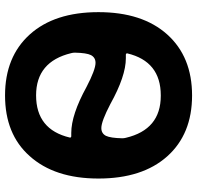

<svg xmlns="http://www.w3.org/2000/svg" viewBox="-30 -774 793 773"><g transform="rotate(-90 366.5 -387.5)"><path d="M199.2 -502.9Q198.2 -501 200.2 -499Q202.1 -497.1 204.1 -497.1Q210 -497.1 217.8 -497.1Q291 -497.1 403.3 -435.5Q472.7 -399.4 500 -399.4Q521.5 -399.4 531.2 -418Q540 -435.5 541 -482.4Q541 -490.2 539.1 -497.1Q504.9 -638.7 369.1 -638.7Q231.4 -638.7 199.2 -502.9ZM196.3 -292Q196.3 -284.2 198.2 -277.3Q231.4 -136.7 367.2 -136.7Q368.2 -136.7 369.1 -136.7Q505.9 -136.7 538.1 -271.5Q539.1 -273.4 537.1 -275.4Q535.2 -277.3 533.2 -277.3Q527.3 -277.3 518.6 -277.3Q446.3 -277.3 334 -339.8Q264.6 -376 237.3 -376Q215.8 -376 206.1 -357.4Q197.3 -338.9 196.3 -292ZM125 -665Q212.9 -763.7 368.7 -763.7Q524.4 -763.7 614.3 -664.1Q704.1 -564.5 704.1 -387.7Q704.1 -210.9 614.3 -110.8Q524.4 -10.7 368.7 -10.7Q212.9 -10.7 123.5 -110.8Q34.2 -210.9 34.2 -387.7Q34.2 -564.5 125 -665Z"/></g></svg>

Font: Gen Jyuu Gothic P Bold
Style: Bold
Weight: 700
Designer: [Source Han Sans]
Ryoko NISHIZUKA  (kana & ideographs); Paul D. Hunt (Latin, Greek & Cyrillic); Wenlong ZHANG  (bopomofo
Version: Version 1.002.20150607